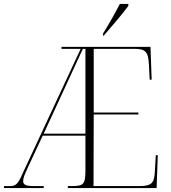

<svg xmlns="http://www.w3.org/2000/svg" viewBox="-22 -951 864 971"><path d="M499 -781V-771H503C542 -816 602 -886 627 -921V-931H584C561 -886 528 -828 499 -781ZM-2 0H199V-10H148C111 -10 95 -16 95 -35C95 -51 103 -69 118 -102L194 -265H410V-92C410 -22 403 -10 344 -10H321V0H770L776 -166H766L761 -82C758 -25 745 -10 682 -10H451L452 -372H678V-382H452V-704H656C711 -704 728 -692 731 -626L735 -548H745L739 -714H289V-704H386L91 -71C68 -17 55 -10 29 -10H-2ZM199 -275 397 -704H410V-275Z"/></svg>

Font: Noto Serif Display SemiCondensed ExtraLight
Style: Regular
Weight: 200
Width: 4
Designer: Monotype Design Team
Foundry: Monotype Imaging Inc.
Version: Version 2.009